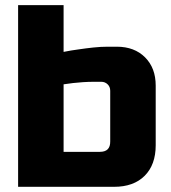

<svg xmlns="http://www.w3.org/2000/svg" viewBox="-20 -720 660 740"><path d="M49.8 0V-700.2H225.1V-520Q253.9 -525.9 284.2 -529.8Q310.1 -533.7 339.6 -536.9Q369.1 -540 395 -540H430.2Q498 -540 539.1 -499Q580.1 -458 580.1 -390.1V-160.2Q580.1 -85 537.6 -42.5Q495.1 0 419.9 0ZM225.1 -134.8H365.2Q405.3 -134.8 404.8 -174.8V-370.1Q404.8 -385.3 394.8 -395Q384.8 -404.8 370.1 -404.8H345.2Q320.3 -404.8 299.1 -403.3Q277.8 -401.9 261.2 -399.9Q242.2 -397 225.1 -395Z"/></svg>

Font: Russo One
Style: Regular
Weight: 400
Designer: Jovanny lemonad
Foundry: Jovanny Lemonad
Version: Version 1.000